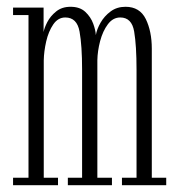

<svg xmlns="http://www.w3.org/2000/svg" viewBox="-20 -546 519 566"><path d="M18.5 0V-22H64V-501.5H18.5V-523.5H108.5V-451.5Q110.5 -463.5 119.5 -481Q128.5 -498.5 145.5 -512.2Q162.5 -526 188 -526Q215.5 -526 231.5 -511Q247.5 -496 254.8 -476.2Q262 -456.5 262.5 -442.5Q265.5 -460 276.5 -479.2Q287.5 -498.5 306 -512.2Q324.5 -526 350 -526Q392 -526 409.8 -489.8Q427.5 -453.5 427.5 -402.5V-22H470V0H339.5V-22H382.5V-341Q382.5 -411.5 375.5 -453Q368.5 -494.5 334.5 -494.5Q313 -494.5 298 -474.5Q283 -454.5 275.2 -425Q267.5 -395.5 267 -368.5V-22H310V0H180V-22H222V-341Q222 -411.5 214.5 -453Q207 -494.5 172.5 -494.5Q151 -494.5 137 -474Q123 -453.5 116.2 -424Q109.5 -394.5 109 -368V-22H151V0Z"/></svg>

Font: Imbue 50pt ExtraLight
Style: Regular
Weight: 200
Designer: Tyler Finck
Foundry: Etcetera Type Company
Version: Version 1.102; ttfautohint (v1.8.3)